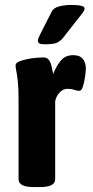

<svg xmlns="http://www.w3.org/2000/svg" viewBox="-20 -754 377 776"><path d="M115 2Q55 2 55 -30V-349Q55 -399 52 -426Q49 -453 46 -466.5Q43 -480 43 -490Q43 -499 56.5 -505Q70 -511 89.5 -515Q109 -519 127.5 -520.5Q146 -522 155 -522Q171 -522 178.5 -510.5Q186 -499 189 -483.5Q192 -468 195 -455Q206 -484 224.5 -507.5Q243 -531 275 -531Q298 -531 309 -521.5Q320 -512 323.5 -499.5Q327 -487 327 -477Q327 -467 324 -445.5Q321 -424 315.5 -405.5Q310 -387 301 -387Q290 -387 279.5 -391Q269 -395 254 -395Q241 -395 231 -388.5Q221 -382 213.5 -370.5Q206 -359 203 -345V-30Q203 2 143 2ZM162 -575Q145 -575 139 -578.5Q133 -582 133 -590Q133 -598 146 -622.5Q159 -647 189 -707Q196 -722 218.5 -728Q241 -734 268 -734Q322 -734 322 -720Q322 -716 319.5 -711Q317 -706 309 -695.5Q301 -685 283 -662.5Q265 -640 234 -600Q227 -591 213.5 -583Q200 -575 162 -575Z"/></svg>

Font: Asap Condensed VF Beta
Style: Regular
Weight: 400
Designer: Pablo Cosgaya
Foundry: Omnibus-Type
Version: Version 1.008